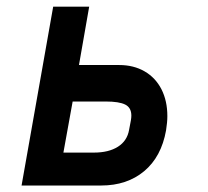

<svg xmlns="http://www.w3.org/2000/svg" viewBox="-20 -572 640 592"><path d="M144 -551.5H255L223.5 -371.5H347.5Q392 -371.5 425.8 -352Q459.5 -332.5 477.8 -296.8Q496 -261 496 -214Q496 -195 492 -170Q477.5 -88.5 424.5 -44.2Q371.5 0 292 0H46.5ZM378 -171.5 383.5 -200.5Q385 -209 385 -215.5Q385 -240 366.2 -249.5Q347.5 -259 306 -259H204L175.5 -101.5H269.5Q315 -101.5 343.5 -119.5Q372 -137.5 378 -171.5Z"/></svg>

Font: JuliaMono ExtraBold
Style: Italic
Weight: 800
Italic angle: -9°
Monospace: yes
Designer: cormullion
Foundry: corm
Version: Version 0.057; ttfautohint (v1.8.4)